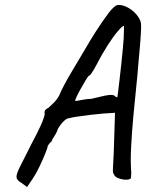

<svg xmlns="http://www.w3.org/2000/svg" viewBox="-20 -703 588 773"><path d="M66 33Q48 23 46.5 11Q45 -1 60 -31Q75 -61 107 -124Q131 -169 142.5 -194.5Q154 -220 157 -231Q160 -242 160 -245Q158 -254 162 -259.5Q166 -265 175 -269Q180 -274 194 -287Q208 -300 218 -318Q227 -339 238.5 -361Q250 -383 270 -416.5Q290 -450 322 -504Q342 -539 367 -578Q392 -617 419 -653Q430 -667 440 -675.5Q450 -684 459 -683Q474 -683 492 -674Q510 -665 524 -650.5Q538 -636 544 -621Q549 -613 548 -587Q547 -561 544 -524Q541 -487 537 -445Q534 -404 528 -348Q522 -292 516.5 -231Q511 -170 508 -113.5Q505 -57 508 -15Q509 -6 508 2Q507 10 507 15Q501 21 485.5 20.5Q470 20 455.5 14Q441 8 439 -1Q436 -4 435 -8.5Q434 -13 435 -30.5Q436 -48 438 -90L443 -249L430 -248Q421 -248 396.5 -246Q372 -244 343.5 -240.5Q315 -237 291 -233.5Q267 -230 258 -227Q249 -227 236.5 -215Q224 -203 213 -184Q209 -170 198.5 -154.5Q188 -139 188 -134Q181 -129 176.5 -122Q172 -115 172 -115Q172 -109 162.5 -85.5Q153 -62 139.5 -33.5Q126 -5 112 16L89 50ZM284 -296Q284 -296 294.5 -298Q305 -300 320 -302.5Q335 -305 347 -305Q383 -314 400.5 -317.5Q418 -321 426.5 -321Q435 -321 441 -318Q445 -313 448.5 -312Q452 -311 452 -311Q453 -313 455.5 -333.5Q458 -354 461.5 -384Q465 -414 468.5 -446.5Q472 -479 474.5 -506.5Q477 -534 478 -549Q479 -568 479 -583.5Q479 -599 479 -599Q473 -599 454.5 -577.5Q436 -556 413 -520Q390 -484 369 -443Q359 -424 350 -410.5Q341 -397 336 -397Q334 -395 325 -380Q316 -365 305.5 -346.5Q295 -328 288 -313Q281 -298 284 -296Z"/></svg>

Font: Caveat Medium
Style: Regular
Weight: 500
Designer: Pablo Impallari
Foundry: Pablo Impallari
Version: Version 2.000